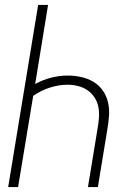

<svg xmlns="http://www.w3.org/2000/svg" viewBox="-20 -755 540 775"><path d="M13 0 134 -735H174L122 -416Q153 -433 186.5 -441.5Q220 -450 253 -450Q281 -450 308 -444Q335 -438 357.5 -424.5Q380 -411 395 -389.5Q410 -368 416 -342Q422 -316 420 -287.5Q418 -259 413 -231L375 0H335L374 -237Q378 -259 379.5 -281Q381 -303 377 -323.5Q373 -344 361.5 -361.5Q350 -379 333.5 -390.5Q317 -402 296 -407.5Q275 -413 253 -413Q218 -413 181.5 -401.5Q145 -390 114 -368L53 0Z"/></svg>

Font: Iosevka Extralight
Style: Italic
Weight: 200
Italic angle: -9°
Monospace: yes
Designer: Belleve Invis
Foundry: Belleve Invis
Version: Version 32.5.0; ttfautohint (v1.8.4)